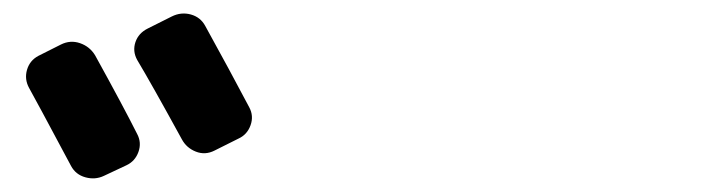

<svg xmlns="http://www.w3.org/2000/svg" viewBox="-20 -863 1040 281"><path d="M22.5 -734.4Q15.6 -747.1 19.5 -760.7Q23.4 -774.4 36.1 -781.2L69.3 -797.9Q83 -804.7 97.2 -799.8Q111.3 -794.9 119.1 -782.2Q161.1 -706.1 180.7 -667Q187.5 -654.3 182.6 -640.6Q177.7 -627 165 -621.1L131.8 -605.5Q119.1 -599.6 105 -603.5Q90.8 -607.4 84 -620.1Q30.3 -720.7 22.5 -734.4ZM231.4 -838.9Q245.1 -845.7 259.3 -841.8Q273.4 -837.9 280.3 -825.2Q316.4 -759.8 344.7 -706.1Q351.6 -693.4 346.7 -679.7Q341.8 -666 329.1 -660.2L293.9 -642.6Q280.3 -635.7 266.6 -641.1Q252.9 -646.5 246.1 -659.2Q201.2 -741.2 180.7 -775.4Q173.8 -788.1 178.2 -801.3Q182.6 -814.5 196.3 -821.3Z"/></svg>

Font: Rounded-L Mgen+ 1mn bold
Style: Bold
Weight: 700
Designer: [Source Han Sans]
Ryoko NISHIZUKA  (kana & ideographs); Paul D. Hunt (Latin, Greek & Cyrillic); Wenlong ZHANG  (bopomofo
Version: Version 1.059.20150602